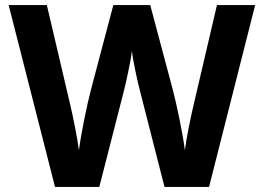

<svg xmlns="http://www.w3.org/2000/svg" viewBox="-20 -734 1036 754"><path d="M982 -714H832L741 -325C730 -279 712 -193 706 -144C698 -210 674 -322 659 -380L570 -714H425L337 -381C322 -323 299 -214 290 -144C284 -192 266 -280 255 -326L164 -714H14L196 0H370L465 -371C475 -409 494 -497 498 -534C502 -497 521 -408 531 -372L626 0H801Z"/></svg>

Font: Noto Sans Myanmar UI
Style: Bold
Weight: 700
Designer: Monotype Design Team
Foundry: Monotype Imaging Inc.
Version: Version 2.103